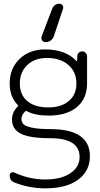

<svg xmlns="http://www.w3.org/2000/svg" viewBox="-20 -827 547 1054"><path d="M88.9 -368.2Q88.9 -306.6 129.9 -272Q170.9 -237.3 245.1 -237.3Q316.4 -237.3 357.9 -272.5Q399.4 -307.6 399.4 -368.2Q399.4 -432.6 355 -470.7Q310.5 -508.8 237.3 -508.8Q170.9 -508.8 129.9 -470.2Q88.9 -431.6 88.9 -368.2ZM417 35.2Q417 -68.4 254.9 -68.4Q253.9 -68.4 252 -68.4Q144.5 -68.4 95.2 -92.8Q45.9 -117.2 45.9 -170.9Q45.9 -210.9 77.1 -242.2Q82 -247.1 76.2 -252Q33.2 -295.9 33.2 -369.1Q33.2 -451.2 87.4 -503.4Q141.6 -555.7 226.6 -555.7Q340.8 -555.7 399.4 -492.2Q400.4 -491.2 401.9 -491.7Q403.3 -492.2 403.3 -494.1L404.3 -518.6Q404.3 -529.3 412.1 -537.1Q419.9 -544.9 431.2 -544.9Q442.4 -544.9 450.2 -537.1Q458 -529.3 458 -517.6V-369.1Q458 -286.1 402.3 -239.3Q346.7 -192.4 246.1 -192.4Q174.8 -192.4 128.9 -215.8Q122.1 -219.7 117.2 -214.8Q97.7 -194.3 97.7 -174.8Q97.7 -158.2 107.4 -146.5Q117.2 -134.8 153.8 -126.5Q190.4 -118.2 256.8 -118.2Q473.6 -118.2 473.6 31.2Q473.6 111.3 409.2 159.2Q344.7 207 228.5 207Q140.6 207 59.6 174.8Q33.2 165 33.2 135.7Q33.2 126 41.5 121.1Q49.8 116.2 58.6 120.1Q140.6 158.2 228.5 158.2Q315.4 158.2 366.2 124Q417 89.8 417 35.2ZM306.6 -806.6Q316.4 -806.6 323.2 -797.9Q327.1 -792 327.1 -786.1Q327.1 -783.2 326.2 -779.3L275.4 -627.9Q270.5 -613.3 258.3 -604.5Q246.1 -595.7 230.5 -595.7Q217.8 -595.7 210.9 -605.5Q207 -612.3 207 -619.1Q207 -623 209 -627.9L266.6 -779.3Q271.5 -792 282.2 -799.3Q293 -806.6 306.6 -806.6Z"/></svg>

Font: Gen Jyuu Gothic Light
Style: Regular
Weight: 200
Designer: [Source Han Sans]
Ryoko NISHIZUKA  (kana & ideographs); Paul D. Hunt (Latin, Greek & Cyrillic); Wenlong ZHANG  (bopomofo
Version: Version 1.002.20150607